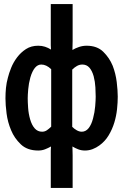

<svg xmlns="http://www.w3.org/2000/svg" viewBox="-20 -732 609 949"><path d="M337 -105Q347 -95 359.5 -88Q372 -81 384 -81Q404 -81 418 -98.5Q432 -116 440 -147Q448 -177 450.5 -207Q453 -237 453 -254Q453 -272 451.5 -300Q450 -328 443 -355Q435 -383 421.5 -398Q408 -413 387 -413Q373 -413 360.5 -406Q348 -399 337 -388ZM233 -390Q209 -413 184 -413Q166 -413 152.5 -396.5Q139 -380 130 -349Q122 -320 119.5 -291Q117 -262 117 -246Q117 -228 119 -199Q121 -170 129 -142Q137 -114 151.5 -97.5Q166 -81 188 -81Q201 -81 211.5 -88Q222 -95 233 -106ZM232 -8Q218 0 202.5 6Q187 12 169 12Q115 12 83 -18.5Q51 -49 35 -88Q18 -128 12.5 -171Q7 -214 7 -246Q7 -272 9.5 -297.5Q12 -323 19 -348Q24 -369 35 -396.5Q46 -424 64.5 -448.5Q83 -473 108.5 -489.5Q134 -506 169 -506Q187 -506 202.5 -501Q218 -496 232 -487Q231 -498 231 -508.5Q231 -519 231 -529V-712H339V-529Q339 -518 338.5 -507Q338 -496 338 -485Q353 -494 371 -500Q389 -506 408 -506Q460 -506 490.5 -476Q521 -446 537 -407Q552 -368 557 -326Q562 -284 562 -254Q562 -226 558.5 -192.5Q555 -159 545 -126Q535 -93 517 -63Q499 -33 471 -13Q456 -2 438 5Q420 12 400 12Q382 12 366.5 6Q351 0 338 -8Q338 3 338.5 13.5Q339 24 339 35V197H231V35Q231 24 231 13.5Q231 3 232 -8Z"/></svg>

Font: Codetta
Style: Bold
Weight: 700
Designer: Ulrich Proeller
Foundry: PROSA GmbH
Version: Version 2.00;September 29, 2018;FontCreator 11.5.0.2427 64-b